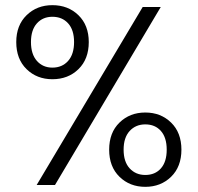

<svg xmlns="http://www.w3.org/2000/svg" viewBox="-20 -717 766 744"><path d="M122 0 533 -690H603L193 0ZM183 -410Q123 -410 83 -449Q43 -488 43 -554Q43 -619 83 -658Q123 -697 183 -697Q244 -697 284 -658Q324 -619 324 -554Q324 -488 284 -449Q244 -410 183 -410ZM183 -455Q221 -455 244 -481Q267 -507 267 -554Q267 -601 244 -626.5Q221 -652 183 -652Q146 -652 123 -626.5Q100 -601 100 -554Q100 -507 123 -481Q146 -455 183 -455ZM543 7Q483 7 443 -32Q403 -71 403 -137Q403 -203 443 -242Q483 -281 543 -281Q603 -281 643 -242Q683 -203 683 -137Q683 -71 643 -32Q603 7 543 7ZM543 -39Q581 -39 603.5 -64.5Q626 -90 626 -137Q626 -184 603.5 -209.5Q581 -235 543 -235Q506 -235 482.5 -209.5Q459 -184 459 -137Q459 -90 482.5 -64.5Q506 -39 543 -39Z"/></svg>

Font: Parkinsans Light
Style: Regular
Weight: 300
Designer: Red Stone, Indian Type Foundry
Foundry: Indian Type Foundry
Version: Version 1.000